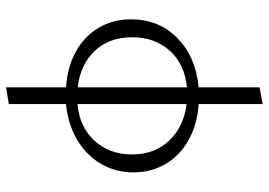

<svg xmlns="http://www.w3.org/2000/svg" viewBox="-144 -510 870 621"><g transform="rotate(-90 290.5 -200.0)"><path d="M318 8V205L264 215V8Q200 4 149.5 -23.5Q99 -51 71 -97.5Q43 -144 43 -203Q43 -262 71.5 -309.5Q100 -357 150 -386Q200 -415 264 -421V-606L318 -615V-421Q382 -417 432 -390Q482 -363 510 -316.5Q538 -270 538 -211Q538 -120 477 -60.5Q416 -1 318 8ZM264 -31V-384Q189 -377 145 -328.5Q101 -280 101 -208Q101 -134 146 -87Q191 -40 264 -31ZM480 -206Q480 -282 435.5 -328.5Q391 -375 318 -383V-30Q393 -37 436.5 -85.5Q480 -134 480 -206Z"/></g></svg>

Font: Ysabeau Semilight
Style: Regular
Weight: 300
Designer: Christian Thalmann (Catharsis Fonts)
Version: Version 0.003